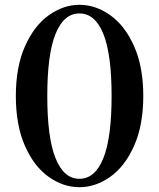

<svg xmlns="http://www.w3.org/2000/svg" viewBox="-20 -767 661 800"><path d="M46 -367Q46 -489 84.5 -575Q123 -661 184 -704Q245 -747 311 -747Q378 -747 439 -704Q500 -661 538.5 -575Q577 -489 577 -367Q577 -245 538.5 -159Q500 -73 439 -30Q378 13 311 13Q244 13 183 -30Q122 -73 84 -159Q46 -245 46 -367ZM445 -367Q445 -541 410.5 -626Q376 -711 311 -711Q246 -711 211.5 -626Q177 -541 177 -367Q177 -193 211.5 -107.5Q246 -22 311 -22Q376 -22 410.5 -107.5Q445 -193 445 -367Z"/></svg>

Font: Shippori Mincho
Style: Bold
Weight: 700
Designer: FONTDASU
Foundry: FONTDASU / Google Inc. / but / Adobe
Version: Version 3.110; ttfautohint (v1.8.3)